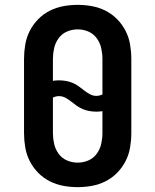

<svg xmlns="http://www.w3.org/2000/svg" viewBox="-20 -763 640 791"><path d="M300 8Q270 8 240.5 2.5Q211 -3 184.5 -16.5Q158 -30 137 -51.5Q116 -73 102.5 -99.5Q89 -126 84 -156Q79 -186 79 -215V-520Q79 -549 84 -579Q89 -609 102.5 -635.5Q116 -662 137 -683.5Q158 -705 184.5 -718.5Q211 -732 240.5 -737.5Q270 -743 300 -743Q330 -743 359.5 -737.5Q389 -732 415.5 -718.5Q442 -705 463 -683.5Q484 -662 497.5 -635.5Q511 -609 516 -579Q521 -549 521 -520V-215Q521 -186 516 -156Q511 -126 497.5 -99.5Q484 -73 463 -51.5Q442 -30 415.5 -16.5Q389 -3 359.5 2.5Q330 8 300 8ZM377 -368Q383 -368 389.5 -369.5Q396 -371 402 -374V-520Q402 -542 397 -564.5Q392 -587 378.5 -605.5Q365 -624 344 -633Q323 -642 300 -642Q277 -642 256 -633Q235 -624 221.5 -605.5Q208 -587 203 -564.5Q198 -542 198 -520V-430Q204 -431 210.5 -431.5Q217 -432 223 -432Q237 -432 251.5 -429.5Q266 -427 279 -421.5Q292 -416 303.5 -408Q315 -400 326 -391Q337 -382 350 -375Q363 -368 377 -368ZM300 -93Q323 -93 344 -102Q365 -111 378.5 -129.5Q392 -148 397 -170.5Q402 -193 402 -215V-305Q396 -304 389.5 -303.5Q383 -303 377 -303Q363 -303 348.5 -305.5Q334 -308 321 -313.5Q308 -319 296.5 -327Q285 -335 274 -344Q263 -353 250 -360Q237 -367 223 -367Q217 -367 210.5 -365.5Q204 -364 198 -361V-215Q198 -193 203 -170.5Q208 -148 221.5 -129.5Q235 -111 256 -102Q277 -93 300 -93Z"/></svg>

Font: Iosevka Etoile
Style: Bold
Weight: 700
Designer: Belleve Invis
Foundry: Belleve Invis
Version: Version 28.1.0; ttfautohint (v1.8.4)